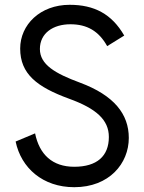

<svg xmlns="http://www.w3.org/2000/svg" viewBox="-20 -766 600 799"><path d="M289 13C435 13 516 -86 516 -192C516 -291 455 -369 313 -422C210 -460 146 -497 146 -562C146 -628 201 -665 273 -665C342 -665 391 -637 426 -574L497 -618C445 -708 372 -746 270 -746C147 -746 64 -663 64 -564C64 -458 134 -404 268 -355C381 -314 433 -267 433 -196C433 -116 383 -72 289 -72C198 -72 144 -123 126 -211L45 -177C68 -67 158 13 289 13Z"/></svg>

Font: Kreadon Medium
Style: Regular
Weight: 500
Designer: kohakuno
Foundry: StudioGnu
Version: Version 1.000;Glyphs 3.1.2 (3151)